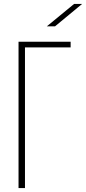

<svg xmlns="http://www.w3.org/2000/svg" viewBox="-20 -964 441 984"><path d="M75 -750H342V-721H108V0H75ZM360 -944H401L262 -829H220Z"/></svg>

Font: Poiret One
Style: Regular
Weight: 400
Designer: Denis Masharov (denis.masharov@gmail.com), Cyreal (Charset Expansion)
Foundry: Denis Masharov
Version: Version 1.101